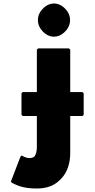

<svg xmlns="http://www.w3.org/2000/svg" viewBox="-20 -797 541 1099"><path d="M198 -520 191 -513V-270H110L103 -263V-140L110 -133H191V45C191 70 186 87 177 99C171 104 160 108 149 108C127 108 104 93 104 93L97 100L42 243L49 250C74 261 106 282 190 282C250 282 291 264 321 235L322 234L329 227C368 188 382 131 382 79V-133H452L459 -140V-263L452 -270H382V-513L375 -520ZM197 -682C197 -658 207 -635 223 -619L230 -612C245 -597 266 -587 289 -587C311 -587 331 -596 347 -611L348 -612L355 -619C371 -635 381 -658 381 -682C381 -706 371 -729 355 -745L348 -752C333 -767 312 -777 289 -777C267 -777 247 -768 231 -753L230 -752L223 -745C207 -729 197 -706 197 -682Z"/></svg>

Font: Hussar Woodtype
Style: Blk
Weight: 900
Foundry: Cannot Into Space Fonts
Version: Version 1.07